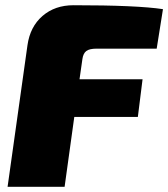

<svg xmlns="http://www.w3.org/2000/svg" viewBox="-20 -714 643 734"><path d="M579 -528H349Q322 -528 310 -519Q298 -510 295 -488L284 -411H525L507 -267H264L227 0H9L85 -541Q95 -612 142.5 -653Q190 -694 261 -694Q504 -694 603 -679Z"/></svg>

Font: Exo 2.0 Black
Style: Italic
Weight: 900
Italic angle: -8°
Designer: Natanael Gama
Version: Version 1.001;PS 001.001;hotconv 1.0.70;makeotf.lib2.5.58329